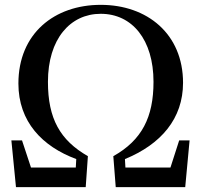

<svg xmlns="http://www.w3.org/2000/svg" viewBox="-20 -773 831 793"><path d="M46 0H334L343 -128C228 -194 178 -283 178 -435C178 -612 270 -716 396 -716C526 -716 614 -609 614 -435C614 -289 566 -194 448 -128L458 0H745L763 -193H720L684 -81H498L496 -116C645 -177 736 -283 736 -431C736 -633 588 -753 396 -753C205 -753 56 -635 56 -428C56 -270 155 -168 295 -116L293 -81H108L71 -193H27Z"/></svg>

Font: Noto Serif CJK JP SemiBold
Style: Regular
Weight: 600
Designer: Ryoko NISHIZUKA 西塚涼子 (kana & ideographs); Frank Grießhammer (Latin, Greek & Cyrillic); Wenlong ZHANG 张文龙 (bopomofo); San
Foundry: Adobe
Version: Version 2.001;hotconv 1.1.0;makeotfexe 2.6.0